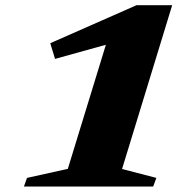

<svg xmlns="http://www.w3.org/2000/svg" viewBox="-20 -702 732 722"><path d="M235 -67 406.5 -626 435 -549.5 187 -480.5 169 -539.5 493.5 -682.5H627.5L439 -66.5L568 -33L556 -0.5H70L81.5 -33Z"/></svg>

Font: Newsreader ExtraBold
Style: Italic
Weight: 800
Italic angle: -17°
Designer: Hugues Gentile
Foundry: Production Type
Version: Version 1.003